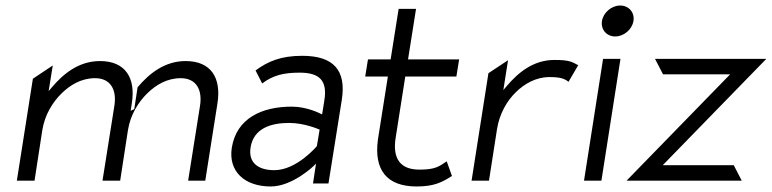

<svg xmlns="http://www.w3.org/2000/svg" viewBox="-20 -664 2794 695"><path d="M41 -10H105L133 -192C142 -249 171 -295 204 -327C234 -356 274 -381 324 -381C382 -381 403 -337 394 -281L351 -10H415L443 -192C452 -249 481 -295 514 -327C544 -356 584 -381 634 -381C692 -381 713 -337 704 -281L661 -10H723L767 -289C782 -382 744 -443 652 -443C577 -443 521 -399 478 -348L466 -269L453 -263L457 -289C472 -382 434 -443 342 -443C266 -443 210 -398 167 -347L156 -334L171 -427L99 -379Z M819 -129C806 -44 865 11 960 11C1038 11 1114 -62 1114 -62L1124 -72L1113 0H1169L1217 -301C1235 -412 1185 -462 1074 -462C997 -462 950 -442 905 -409L929 -362C969 -392 1008 -401 1065 -401C1136 -401 1166 -373 1154 -300L1146 -250L1139 -253C1139 -253 1092 -278 1036 -278C928 -278 836 -236 819 -129ZM887 -130C898 -201 963 -219 1027 -219C1082 -219 1134 -196 1134 -196L1137 -195L1127 -135L1126 -134C1126 -134 1054 -48 973 -48C917 -48 878 -73 887 -130Z M1302 -387H1384L1348 -159C1333 -49 1380 11 1488 11C1553 11 1581 -5 1616 -27L1597 -80C1569 -61 1555 -50 1498 -50C1427 -50 1401 -92 1412 -164L1447 -387H1632L1642 -449H1457L1486 -632H1423L1394 -449H1312Z M1687 -10H1750L1779 -196C1788 -253 1815 -299 1848 -331C1878 -360 1919 -385 1969 -385C2010 -385 2023 -379 2038 -368L2073 -428C2050 -440 2042 -447 1987 -447C1911 -447 1856 -402 1813 -351L1802 -338L1819 -446L1748 -399Z M2159 -588C2154 -557 2176 -532 2207 -532C2238 -532 2268 -557 2273 -588C2278 -619 2256 -644 2225 -644C2194 -644 2164 -619 2159 -588ZM2094 -10H2157L2226 -451H2163Z M2248 -10H2665L2636 -66H2379L2754 -451H2351L2380 -395H2623Z"/></svg>

Font: Charger Sport
Style: LitObl
Weight: 300
Designer: Jasper
Foundry: Cannot Into Space Fonts
Version: Version 1.1